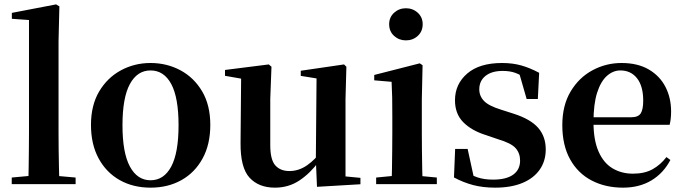

<svg xmlns="http://www.w3.org/2000/svg" viewBox="-20 -839 3115 875"><path d="M33.5 0V-29.9L145.2 -40.2H208L324.6 -29.9V0ZM109.1 0Q110.1 -35.1 110.6 -75.2Q111.1 -115.3 111.6 -156.4Q112.1 -197.6 112.1 -234.8V-747.8L34 -753.3V-780.3L235.6 -819L250.6 -810L246.8 -650.9V-234.8Q246.8 -197.6 247.3 -156.4Q247.8 -115.3 248.7 -75.2Q249.6 -35.1 250.6 0Z M666 16.2Q586.7 16.2 525.5 -18.3Q464.3 -52.8 429.5 -117Q394.6 -181.2 394.6 -269.8Q394.6 -359.1 431.8 -422Q469 -484.9 530.9 -518.4Q592.8 -551.9 666 -551.9Q740.1 -551.9 802.1 -518.8Q864 -485.6 901.2 -422.7Q938.4 -359.8 938.4 -269.8Q938.4 -180.5 903 -116.3Q867.6 -52 806.4 -17.9Q745.2 16.2 666 16.2ZM666 -17.5Q727 -17.5 760.4 -80.1Q793.7 -142.6 793.7 -268.1Q793.7 -394.2 760.4 -456.1Q727 -518 666 -518Q605.7 -518 572 -456.1Q538.2 -394.2 538.2 -268.1Q538.2 -142.6 572 -80.1Q605.7 -17.5 666 -17.5Z M1232.7 16.2Q1159.1 16.2 1117.2 -29.3Q1075.3 -74.7 1076.3 -187.9L1079 -497.7L1109 -475.4L1005.4 -493.5V-520.2L1205 -545.4L1217.2 -534.8L1211.7 -388.7V-177.8Q1211.7 -111 1234.7 -85.3Q1257.7 -59.5 1298.8 -59.5Q1341.7 -59.5 1379.5 -85.8Q1417.3 -112.1 1446.6 -153.8L1480.2 -103H1433Q1395.4 -51 1345.8 -17.4Q1296.2 16.2 1232.7 16.2ZM1424.6 12.4 1419.4 -109.4V-111.9L1422.6 -481.6L1350.7 -493.2V-516.6L1547.9 -545.4L1558.6 -534.8L1554.6 -388.7V-35L1622.6 -28.5V0.7Z M1694.2 0V-29.9L1800.8 -40.2H1862.8L1970.8 -29.9V0ZM1764.6 0Q1765.6 -25.5 1766.3 -67.4Q1766.9 -109.4 1767.4 -154.8Q1767.9 -200.3 1767.9 -234.8V-308Q1767.9 -358.3 1767.3 -394.3Q1766.6 -430.4 1764.6 -466.2L1685.5 -472.9V-497.4L1893.1 -550.4L1905.8 -541.7L1902.4 -387.9V-234.8Q1902.4 -200.3 1902.9 -154.8Q1903.4 -109.4 1904.2 -67.4Q1905.1 -25.5 1906.1 0ZM1829.8 -655Q1798.6 -655 1776 -675.4Q1753.5 -695.9 1753.5 -728.8Q1753.5 -760.3 1776 -780.9Q1798.6 -801.4 1829.8 -801.4Q1861.5 -801.4 1883.9 -780.9Q1906.3 -760.3 1906.3 -728.8Q1906.3 -695.9 1883.9 -675.4Q1861.5 -655 1829.8 -655Z M2236.3 16.2Q2181.6 16.2 2136.7 4.5Q2091.8 -7.2 2048.9 -30.3L2054.2 -160.4H2111.1L2141.6 -20.6L2093.6 -26V-62Q2125.7 -41.1 2155.9 -30.7Q2186.2 -20.4 2226.8 -20.4Q2287.1 -20.4 2318.7 -43Q2350.2 -65.7 2350.2 -107.2Q2350.2 -140.9 2329.7 -164Q2309.1 -187.1 2248.5 -204.9L2192.7 -223.9Q2127.9 -244.5 2090.7 -282.6Q2053.5 -320.7 2053.5 -382Q2053.5 -455.6 2109.2 -503.8Q2164.9 -551.9 2268.2 -551.9Q2316.5 -551.9 2355.9 -540.7Q2395.2 -529.5 2437.1 -507.2L2431.1 -387.7H2380.1L2341.6 -521.5L2384 -507.8V-477Q2353.7 -497.5 2329.1 -506.7Q2304.5 -515.8 2270.8 -515.8Q2221 -515.8 2192.6 -493.1Q2164.2 -470.4 2164.2 -431.8Q2164.2 -401.6 2185.6 -379.1Q2206.9 -356.6 2263.8 -339.1L2319.9 -321.1Q2397.8 -296.3 2432.4 -256.6Q2467.1 -217 2467.1 -158.3Q2467.1 -105.4 2439.8 -66.1Q2412.4 -26.7 2361 -5.3Q2309.6 16.2 2236.3 16.2Z M2819.2 16.2Q2738.8 16.2 2676.2 -16.5Q2613.6 -49.1 2578.1 -113Q2542.6 -176.9 2542.6 -268.8Q2542.6 -358.8 2580.6 -422.2Q2618.5 -485.7 2680.2 -518.8Q2741.9 -551.9 2812.4 -551.9Q2886.1 -551.9 2936.5 -522.5Q2986.8 -493.1 3012.6 -443.2Q3038.4 -393.3 3038.4 -330.9Q3038.4 -296.1 3031.7 -270.2H2601.1V-304.6H2856.4Q2888.5 -304.6 2899.9 -322.2Q2911.3 -339.8 2911.3 -380.4Q2911.3 -446.3 2883.2 -482.2Q2855.1 -518 2807.1 -518Q2773.7 -518 2745.6 -492.9Q2717.6 -467.8 2701.1 -416Q2684.7 -364.1 2684.7 -282.7Q2684.7 -200.5 2707.9 -148.2Q2731 -95.8 2771.8 -71.7Q2812.5 -47.5 2864.4 -47.5Q2917.4 -47.5 2953.9 -67.7Q2990.3 -87.9 3017.2 -123.2L3035.1 -109.9Q3003.6 -49.8 2948.7 -16.8Q2893.7 16.2 2819.2 16.2Z"/></svg>

Font: Noto Serif KR
Style: Regular
Weight: 200
Designer: Ryoko NISHIZUKA 西塚涼子 (kana & ideographs); Frank Grießhammer (Latin, Greek & Cyrillic); Wenlong ZHANG 张文龙 (bopomofo); San
Foundry: Adobe
Version: Version 2.001;hotconv 1.1.0;makeotfexe 2.6.0